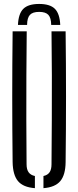

<svg xmlns="http://www.w3.org/2000/svg" viewBox="-20 -961 402 987"><path d="M44.9 -127.8Q42.9 -295.5 42.9 -464Q42.9 -632.4 44.9 -800H117.4Q116.2 -688.4 115.6 -573.2Q114.9 -458.1 115.3 -343.3Q115.6 -228.5 116.6 -116.5Q116.6 -90 127.1 -75.4Q137.5 -60.8 159.4 -56.2V6.3Q99 1.7 72.5 -30Q46 -61.7 44.9 -127.8ZM203.4 6.3V-56.2Q224.9 -60.8 234.8 -75.4Q244.8 -90 244.8 -116.5Q245.8 -228.5 246.3 -343.3Q246.9 -458.1 246.6 -573.2Q246.4 -688.4 244.8 -800H317.3Q319.4 -632.4 319.4 -464Q319.4 -295.5 317.3 -127.8Q316.6 -61.7 289.9 -30Q263.3 1.7 203.4 6.3ZM181.2 -940.7Q236.9 -940.7 262 -915.8Q287.1 -890.9 289.7 -832.8H243.2Q242.8 -869.1 228.7 -884.5Q214.6 -899.9 181.2 -899.9Q147.8 -899.9 133.7 -884.5Q119.6 -869.1 119.2 -832.8H72.3Q74.8 -890.9 100.1 -915.8Q125.4 -940.7 181.2 -940.7Z"/></svg>

Font: Big Shoulders Stencil Display SC Thin
Style: Regular
Weight: 100
Designer: Patric King
Foundry: XO Type Co
Version: Version 2.001